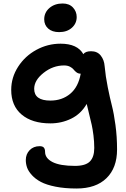

<svg xmlns="http://www.w3.org/2000/svg" viewBox="-20 -786 720 1094"><path d="M316.9 -603Q277.3 -603 254.6 -623.3Q231.9 -643.6 231.9 -675.8Q231.9 -714.8 261.7 -740.5Q291.5 -766.1 336.9 -766.1Q374.5 -766.1 395.8 -743.2Q417 -720.2 417 -689Q417 -652.3 389.4 -627.7Q361.8 -603 316.9 -603ZM416 288.1Q348.6 288.1 296.4 277.6Q244.1 267.1 212.9 250.5Q181.6 233.9 161.6 211.7Q141.6 189.5 134.3 168.7Q127 147.9 127 126Q127 92.3 148.9 69.6Q170.9 46.9 206.1 46.9Q222.7 46.9 229.7 54.9Q236.8 63 236.8 79.1Q236.8 115.7 279.5 137.5Q322.3 159.2 407.2 159.2Q467.3 159.2 492.2 134Q517.1 108.9 517.1 57.1Q517.1 21.5 512.5 -14.9Q507.8 -51.3 502.7 -74.2Q497.6 -97.2 488 -135.7Q478.5 -174.3 474.1 -193.8Q440.9 -136.7 385.7 -109.9Q330.6 -83 267.1 -83Q163.1 -83 103.5 -133.1Q43.9 -183.1 43.9 -273.9Q43.9 -344.7 83.3 -405.8Q122.6 -466.8 187.3 -502Q252 -537.1 325.2 -537.1Q421.4 -537.1 455.1 -477.1Q465.8 -494.1 499 -494.1Q534.7 -494.1 554.2 -469.2Q573.7 -444.3 576.2 -409.2Q581.5 -351.1 594 -289.1Q606.4 -227.1 617.7 -183.6Q628.9 -140.1 637.9 -73.5Q647 -6.8 647 65.9Q647 170.4 586.7 229.2Q526.4 288.1 416 288.1ZM174.8 -279.8Q174.8 -212.9 267.1 -212.9Q333.5 -212.9 379.9 -251.5Q426.3 -290 439.9 -366.2H439Q426.3 -366.2 416.3 -373.5Q406.2 -380.9 399.7 -389.6Q393.1 -398.4 378.9 -405.8Q364.7 -413.1 345.2 -413.1Q281.7 -413.1 228.3 -370.8Q174.8 -328.6 174.8 -279.8Z"/></svg>

Font: Shantell Sans Irregular Bouncy
Style: Regular
Weight: 600
Designer: Stephen Nixon, Anya Danilova, Shantell Martin
Foundry: Arrow Type
Version: Version 1.006;[9816181b4]